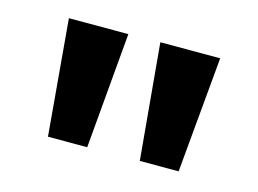

<svg xmlns="http://www.w3.org/2000/svg" viewBox="-53 -810 627 466"><g transform="rotate(15 260.0 -577.0)"><path d="M450.2 -722.7 423.8 -431.6H326.2L299.8 -722.7ZM219.7 -721.7 194.3 -430.7H95.7L70.3 -721.7Z"/></g></svg>

Font: FreeUniversal
Style: Bold
Weight: 700
Version: Version 1.001 March 22, 2017